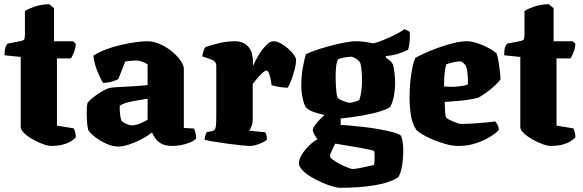

<svg xmlns="http://www.w3.org/2000/svg" viewBox="-20 -697 2785 917"><path d="M226 0Q209 0 184.5 -9Q160 -18 135.5 -32Q111 -46 95 -61.5Q79 -77 79 -90V-425L2 -433Q2 -462 7.5 -475Q13 -488 18 -489L80 -501Q88 -503 93.5 -506.5Q99 -510 99 -534V-644Q110 -653 142.5 -664.5Q175 -676 215 -677L238 -658V-500H329L342 -488Q341 -468 333.5 -448Q326 -428 318 -418H252V-97L332 -84Q335 -79 338.5 -67.5Q342 -56 342 -41Q330 -28 312 -18.5Q294 -9 272.5 -4.5Q251 0 226 0Z M544 3Q519 3 489.5 -10Q460 -23 435.5 -41.5Q411 -60 401 -77Q397 -95 395.5 -117.5Q394 -140 394 -157Q394 -173 395 -185.5Q396 -198 398 -206Q407 -217 421 -228.5Q435 -240 450.5 -250Q466 -260 479.5 -267Q493 -274 500 -276Q510 -279 534.5 -280.5Q559 -282 582 -283Q600 -284 616 -285Q632 -286 646 -287Q660 -288 670 -289Q680 -290 685 -291V-390Q666 -401 652.5 -404.5Q639 -408 629 -408Q620 -408 603.5 -406.5Q587 -405 578 -403L545 -319Q538 -315 518 -308.5Q498 -302 472 -301Q462 -317 446.5 -353Q431 -389 426 -431Q452 -448 486.5 -461Q521 -474 558 -482.5Q595 -491 628 -495.5Q661 -500 682 -500Q714 -500 745 -486Q776 -472 801.5 -451Q827 -430 842.5 -407.5Q858 -385 858 -368V-86L907 -83Q910 -76 913.5 -63.5Q917 -51 917 -35Q906 -24 886 -16Q866 -8 844 -4Q822 0 805 0Q771 0 751.5 -10.5Q732 -21 722 -36Q712 -51 706 -64Q684 -47 654.5 -31.5Q625 -16 595.5 -6.5Q566 3 544 3ZM611 -98Q620 -98 633.5 -102Q647 -106 661 -112.5Q675 -119 685 -125V-225Q675 -225 665 -222.5Q655 -220 639 -218Q615 -214 592 -208.5Q569 -203 552 -192Q551 -176 553 -155.5Q555 -135 560 -120Q571 -110 586 -104Q601 -98 611 -98Z M1175 0Q1162 0 1131.5 -3Q1101 -6 1065 -11Q1029 -16 999 -21Q969 -26 957 -30Q957 -37 960 -47.5Q963 -58 967 -66L990 -70Q1000 -72 1005 -77.5Q1010 -83 1011.5 -98.5Q1013 -114 1013 -147V-382Q1013 -393 1007.5 -400.5Q1002 -408 994 -411L946 -428Q948 -440 951 -451Q954 -462 961 -472Q978 -478 1019 -489Q1060 -500 1103 -500Q1142 -500 1165 -475Q1188 -450 1188 -400V-382Q1190 -386 1199 -404.5Q1208 -423 1222.5 -445Q1237 -467 1253.5 -483.5Q1270 -500 1286 -500Q1302 -500 1320.5 -490Q1339 -480 1356 -465Q1373 -450 1383.5 -435.5Q1394 -421 1394 -411Q1394 -390 1386.5 -362Q1379 -334 1369.5 -310Q1360 -286 1354 -278Q1336 -278 1313.5 -282Q1291 -286 1277 -290Q1277 -295 1274 -312Q1271 -329 1265.5 -344.5Q1260 -360 1252 -360Q1247 -360 1238 -352.5Q1229 -345 1219 -334.5Q1209 -324 1200.5 -313Q1192 -302 1187 -296V-129Q1187 -107 1180.5 -92.5Q1174 -78 1170 -73L1248 -65Q1250 -60 1252.5 -50.5Q1255 -41 1255 -31Q1248 -23 1233 -16Q1218 -9 1202.5 -4.5Q1187 0 1175 0Z M1603 200Q1592 200 1569 193.5Q1546 187 1518.5 175Q1491 163 1466 148Q1441 133 1424.5 116Q1408 99 1408 82Q1408 64 1421.5 41.5Q1435 19 1455.5 -1Q1476 -21 1496 -32Q1489 -41 1481.5 -54.5Q1474 -68 1474 -76Q1474 -85 1485.5 -100.5Q1497 -116 1512.5 -131.5Q1528 -147 1539 -156L1607 -140V-100Q1619 -100 1648 -97.5Q1677 -95 1713.5 -91Q1750 -87 1787 -80.5Q1824 -74 1853 -66.5Q1882 -59 1894 -50Q1901 -37 1903.5 -15.5Q1906 6 1906 22Q1906 59 1900 95Q1894 131 1883 148Q1866 161 1837.5 171Q1809 181 1771.5 187.5Q1734 194 1691 197Q1648 200 1603 200ZM1663 110Q1675 110 1691.5 107Q1708 104 1727.5 99.5Q1747 95 1765 91Q1767 86 1768 81.5Q1769 77 1769 66Q1769 58 1769 45.5Q1769 33 1767 24Q1764 22 1746 18Q1728 14 1702.5 9.5Q1677 5 1651 0.5Q1625 -4 1605.5 -7Q1586 -10 1581 -11Q1576 -1 1570 11Q1564 23 1560 33.5Q1556 44 1556 49Q1556 56 1570.5 66.5Q1585 77 1604.5 87Q1624 97 1641 103.5Q1658 110 1663 110ZM1607 -131Q1571 -139 1542.5 -145Q1514 -151 1493.5 -157Q1473 -163 1460 -170Q1447 -177 1440 -186Q1432 -198 1425.5 -228Q1419 -258 1419 -286Q1419 -335 1426.5 -375.5Q1434 -416 1441 -438Q1452 -444 1481 -454.5Q1510 -465 1547.5 -475.5Q1585 -486 1621.5 -493Q1658 -500 1683 -500Q1702 -500 1723 -497Q1744 -494 1763 -490Q1779 -493 1808 -504.5Q1837 -516 1866.5 -531Q1896 -546 1912 -558L1937 -545Q1939 -525 1936.5 -500.5Q1934 -476 1929 -459Q1900 -445 1874 -438Q1848 -431 1823 -429V-422Q1828 -418 1838 -410.5Q1848 -403 1856 -391Q1861 -375 1864 -349.5Q1867 -324 1867 -302Q1867 -267 1860.5 -235Q1854 -203 1843 -186Q1831 -176 1793.5 -164.5Q1756 -153 1706 -144.5Q1656 -136 1607 -131ZM1651 -206Q1654 -206 1662.5 -208Q1671 -210 1680.5 -213Q1690 -216 1696 -219Q1702 -236 1705.5 -261Q1709 -286 1709 -312Q1709 -339 1706.5 -364Q1704 -389 1699 -400Q1695 -406 1687 -412Q1679 -418 1671 -422Q1663 -426 1657 -426Q1651 -426 1641.5 -425Q1632 -424 1620.5 -421.5Q1609 -419 1595 -414Q1588 -401 1585.5 -380.5Q1583 -360 1583 -329Q1583 -313 1584 -292Q1585 -271 1587 -253.5Q1589 -236 1593 -230Q1597 -225 1608.5 -219.5Q1620 -214 1632.5 -210Q1645 -206 1651 -206Z M2168 0Q2141 0 2108.5 -9Q2076 -18 2045.5 -31Q2015 -44 1993.5 -57.5Q1972 -71 1967 -79Q1948 -108 1942 -149.5Q1936 -191 1936 -234Q1936 -269 1939.5 -305.5Q1943 -342 1949.5 -373Q1956 -404 1963 -420Q1978 -429 2007.5 -442.5Q2037 -456 2073 -469Q2109 -482 2145 -491Q2181 -500 2210 -500Q2232 -500 2260.5 -490.5Q2289 -481 2315 -467Q2341 -453 2353 -440Q2358 -423 2362 -397Q2366 -371 2368.5 -348Q2371 -325 2370 -317Q2356 -299 2336 -281.5Q2316 -264 2296.5 -250.5Q2277 -237 2263 -230Q2231 -222 2202 -218.5Q2173 -215 2148.5 -213.5Q2124 -212 2104 -210Q2105 -176 2106 -158.5Q2107 -141 2111 -136Q2113 -132 2122.5 -127Q2132 -122 2143.5 -117Q2155 -112 2165.5 -108.5Q2176 -105 2181 -105Q2196 -105 2216 -106Q2236 -107 2258 -108.5Q2280 -110 2302.5 -112Q2325 -114 2345 -117Q2350 -112 2355.5 -102.5Q2361 -93 2363 -78Q2354 -65 2325.5 -46.5Q2297 -28 2256.5 -14Q2216 0 2168 0ZM2156 -283Q2166 -284 2175.5 -285Q2185 -286 2195 -288Q2205 -290 2215 -294Q2215 -305 2214.5 -321Q2214 -337 2212 -354Q2210 -371 2204 -384Q2197 -393 2191.5 -397.5Q2186 -402 2182.5 -403Q2179 -404 2177 -404Q2170 -404 2157.5 -402Q2145 -400 2132.5 -396.5Q2120 -393 2112 -390Q2107 -376 2104.5 -356.5Q2102 -337 2101.5 -318Q2101 -299 2101 -284Q2118 -283 2131 -282.5Q2144 -282 2156 -283Z M2612 0Q2595 0 2570.5 -9Q2546 -18 2521.5 -32Q2497 -46 2481 -61.5Q2465 -77 2465 -90V-425L2388 -433Q2388 -462 2393.5 -475Q2399 -488 2404 -489L2466 -501Q2474 -503 2479.5 -506.5Q2485 -510 2485 -534V-644Q2496 -653 2528.5 -664.5Q2561 -676 2601 -677L2624 -658V-500H2715L2728 -488Q2727 -468 2719.5 -448Q2712 -428 2704 -418H2638V-97L2718 -84Q2721 -79 2724.5 -67.5Q2728 -56 2728 -41Q2716 -28 2698 -18.5Q2680 -9 2658.5 -4.5Q2637 0 2612 0Z"/></svg>

Font: Texturina Medium 12pt Black
Style: Regular
Weight: 900
Version: Version 1.002